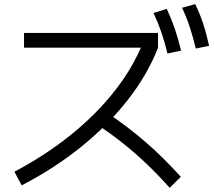

<svg xmlns="http://www.w3.org/2000/svg" viewBox="-20 -875 1040 932"><path d="M50 -41.4Q201.9 -122 324.1 -220.5Q446.2 -319 534.7 -431Q623.2 -543 671.6 -662.3L693.6 -643.6H96.6V-715H747V-643.6Q697.3 -514.6 602.1 -392.3Q507 -269.9 375.8 -163.8Q244.6 -57.6 85.3 24.7ZM803.6 36.7Q746.6 -27.3 690.9 -80.2Q635.3 -133 576.1 -180.2Q516.9 -227.3 448.9 -272L499 -328Q600.3 -260.4 686.8 -185.4Q773.3 -110.4 857.7 -16.7ZM792.9 -615.3Q779.3 -672 763.1 -718.8Q747 -765.7 725 -812L789.7 -831.7Q812 -783.4 828.7 -734.9Q845.3 -686.4 859 -629.3ZM930.3 -639.3Q916.6 -697.3 901.1 -744.1Q885.6 -791 863.7 -837.3L927.7 -855Q950.7 -807.3 966.7 -758.5Q982.7 -709.7 995 -652.6Z"/></svg>

Font: M PLUS 1 Thin
Style: Regular
Weight: 100
Designer: Coji Morishita
Foundry: UNDERFOREST DESIGN
Version: Version 1.001